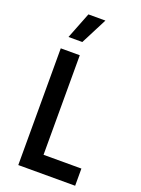

<svg xmlns="http://www.w3.org/2000/svg" viewBox="-172 -1007 792 1082"><g transform="rotate(20 224.5 -466.5)"><path d="M82 0H423V-103H196V-700H82ZM101 -775H184L265 -933H163Z"/></g></svg>

Font: Finlandica Medium
Style: Regular
Weight: 500
Designer: Niklas Ekholm, Juho Hiilivirta, Jaakko Suomalainen
Foundry: Helsinki Type Studio
Version: Version 2.000;Glyphs 3.2 (3202)